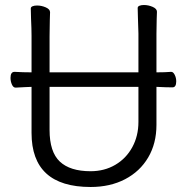

<svg xmlns="http://www.w3.org/2000/svg" viewBox="-20 -729 750 767"><path d="M342 -45Q397 -45 440.5 -70.5Q484 -96 508.5 -141Q533 -186 533 -242V-382H178V-210Q178 -122 219 -83.5Q260 -45 342 -45ZM531 -658 530 -697Q530 -703 537 -706Q544 -709 555 -709Q573 -709 590 -701.5Q607 -694 607 -682Q607 -666 606 -654L605 -594V-440Q641 -440 663 -442H664Q672 -442 678 -430Q684 -418 684 -404Q684 -380 669 -380Q645 -380 605 -382V-230Q605 -156 572 -100Q539 -44 479.5 -13Q420 18 342 18Q106 18 106 -198V-382L81 -381L43 -379H42Q33 -379 27.5 -391.5Q22 -404 22 -418Q22 -442 38 -442Q72 -440 106 -440V-586Q106 -613 104 -655L103 -695Q103 -701 110 -704Q117 -707 128 -707Q146 -707 163 -699.5Q180 -692 180 -680Q180 -662 179 -649L178 -584V-440H533V-595Z"/></svg>

Font: QiushuiShotai Bright
Style: Regular
Weight: 400
Designer: Christian Thalmann (Catharsis Fonts)
Version: Version 1.250;